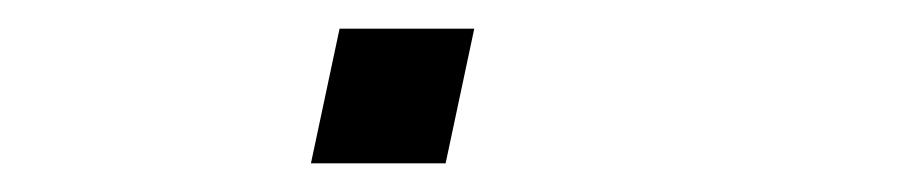

<svg xmlns="http://www.w3.org/2000/svg" viewBox="-20 -114 640 134"><path d="M197 0 217 -94H311L291 0Z"/></svg>

Font: Geist Mono ExtraLight
Style: Italic
Weight: 200
Italic angle: -12°
Monospace: yes
Designer: Basement.studio, Andrés Briganti, Mateo Zaragoza
Foundry: Basement.studio, Vercel, Andrés Briganti, Guido Ferreyra, Mateo Zaragoza
Version: Version 1.500; ttfautohint (v1.8.4.7-5d5b)